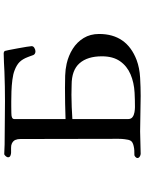

<svg xmlns="http://www.w3.org/2000/svg" viewBox="109 -888 782 1040"><g transform="rotate(-90 500.0 -368.0)"><path d="M715 -207Q715 -285 677.5 -328Q640 -371 560 -371Q547 -371 533.5 -371.5Q520 -372 506 -372Q473 -372 440.5 -370.5Q408 -369 375 -367V-66Q375 -49 386 -41Q397 -33 412.5 -30.5Q428 -28 440 -28Q460 -28 479.5 -28.5Q499 -29 518 -30Q573 -33 617.5 -52Q662 -71 688.5 -109Q715 -147 715 -207ZM836 -222Q836 -73 695 -19Q652 -3 599 0Q546 3 500 3Q452 3 404 1.5Q356 0 308 0Q278 0 247.5 1.5Q217 3 187 3Q180 3 172 -2Q164 -7 164 -15Q164 -20 170 -25.5Q176 -31 180 -31Q192 -31 204.5 -31.5Q217 -32 229 -35Q251 -40 257.5 -51Q264 -62 266 -84Q268 -99 268 -114.5Q268 -130 268 -146Q268 -272 267.5 -397.5Q267 -523 267 -649Q267 -664 262 -676Q257 -688 242 -695Q234 -699 219 -699Q204 -699 193 -699Q186 -699 177 -702.5Q168 -706 168 -716Q168 -721 174.5 -728.5Q181 -736 186 -736Q199 -736 211.5 -735Q224 -734 237 -734Q296 -734 355 -733Q414 -732 472 -732Q552 -732 631 -735Q656 -736 680.5 -737.5Q705 -739 730 -739Q739 -739 744 -733Q745 -732 749 -711Q753 -690 758 -663.5Q763 -637 766.5 -615Q770 -593 770 -588Q770 -578 760 -572.5Q750 -567 742 -567Q728 -567 722 -578Q719 -586 716.5 -593.5Q714 -601 711 -608Q700 -637 684 -653Q668 -669 639 -680Q619 -688 587.5 -692Q556 -696 524.5 -697Q493 -698 470 -698Q464 -698 445 -698Q426 -698 408 -697.5Q390 -697 387 -695Q375 -692 375 -681V-404Q461 -407 545 -407Q577 -407 610.5 -406Q644 -405 675 -398Q719 -388 755.5 -365Q792 -342 814 -306Q836 -270 836 -222Z"/></g></svg>

Font: Kaisei Opti Medium
Style: Regular
Weight: 500
Designer: Font-Kai, 金井和夫
Foundry: KAZUO KANAI
Version: Version 5.003